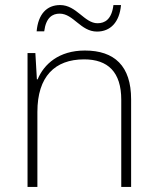

<svg xmlns="http://www.w3.org/2000/svg" viewBox="-20 -740 622 760"><path d="M125 -616H155C162 -671 188 -686 216 -686C271 -686 299 -615 364 -615C417 -615 453 -652 459 -720H429C422 -663 395 -648 366 -648C314 -648 283 -720 218 -720C165 -720 131 -684 125 -616ZM316 -540C213 -540 154 -486 129 -426H126L120 -530H89V0H128V-297C128 -437 197 -505 313 -505C407 -505 460 -455 460 -345V0H499V-347C499 -479 433 -540 316 -540Z"/></svg>

Font: Noto Sans Malayalam ExtraLight
Style: Regular
Weight: 200
Designer: Jelle Bosma - Monotype Design Team
Foundry: Monotype Imaging Inc.
Version: Version 2.104